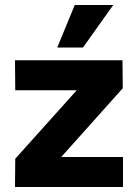

<svg xmlns="http://www.w3.org/2000/svg" viewBox="-20 -749 556 768"><path d="M40 -1 41 -114 287 -388H41L40 -508H470L471 -396L225 -121H472V-1ZM312 -559H209L279 -729H433Z"/></svg>

Font: Inclusive Sans
Style: Regular
Weight: 400
Designer: Olivia King
Foundry: Olivia King
Version: Version 2.004